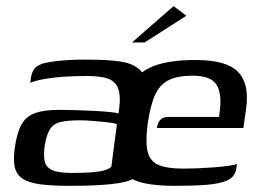

<svg xmlns="http://www.w3.org/2000/svg" viewBox="-20 -598 870 624"><path d="M208 6Q146 6 108 0.5Q70 -5 51 -19Q32 -33 27.5 -57Q23 -81 28 -117Q35 -168 50.5 -194.5Q66 -221 95.5 -231Q125 -241 173 -241Q199 -241 229 -240Q259 -239 287.5 -237.5Q316 -236 337 -234Q358 -232 365 -229Q372 -271 368 -295Q364 -319 350.5 -331Q337 -343 314 -347Q291 -351 261 -351Q227 -351 192.5 -349Q158 -347 128.5 -342Q99 -337 78 -329L81 -348Q85 -371 98.5 -381Q112 -391 130 -394Q151 -399 190.5 -402Q230 -405 274 -404Q330 -404 368.5 -398.5Q407 -393 429 -376Q451 -359 458 -325Q465 -291 457 -234L428 -30Q417 -11 363.5 -2.5Q310 6 208 6ZM213 -36Q273 -36 303.5 -41Q334 -46 342 -57L360 -195Q351 -198 329 -200.5Q307 -203 282 -205Q257 -207 240 -207Q203 -207 179 -202Q155 -197 143 -179Q131 -161 125 -123Q121 -92 125.5 -73Q130 -54 150 -45Q170 -36 213 -36ZM550 6Q489 6 449 -2.5Q409 -11 388 -33Q367 -55 361.5 -94Q356 -133 365 -194Q376 -272 402 -317.5Q428 -363 478.5 -383Q529 -403 616 -403Q716 -403 753.5 -364.5Q791 -326 780 -246L771 -182H490Q492 -198 500.5 -208Q509 -218 528 -218H692L695 -244Q701 -298 682 -325Q663 -352 606 -352Q559 -352 530 -338.5Q501 -325 485 -291.5Q469 -258 460 -196Q452 -136 460 -104.5Q468 -73 496 -61.5Q524 -50 576 -50Q595 -50 621 -51Q647 -52 674 -54Q701 -56 722 -59Q743 -62 750 -65L748 -51Q747 -40 740 -29Q733 -18 717 -11Q694 -1 653 2.5Q612 6 550 6ZM409 -460 544 -578 586 -547 450 -460Z"/></svg>

Font: Genos Thin Medium
Style: Italic
Weight: 500
Italic angle: -8°
Version: Version 1.010